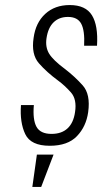

<svg xmlns="http://www.w3.org/2000/svg" viewBox="-20 -567 405 760"><path d="M329 -123Q339 -194 307 -229.5Q275 -265 237 -294Q190 -329 174.5 -354.5Q159 -380 164 -415Q170 -457 192 -478.5Q214 -500 249 -500Q287 -500 301.5 -473Q316 -446 313 -386H364Q369 -466 344 -506.5Q319 -547 256 -547Q197 -547 159 -512Q121 -477 113 -417Q103 -352 134 -316.5Q165 -281 210 -248Q236 -229 260.5 -201.5Q285 -174 277 -123Q271 -81 247.5 -59Q224 -37 184 -37Q140 -37 124.5 -65Q109 -93 114 -151H63Q58 -82 80 -36Q102 10 177 10Q248 10 284.5 -28Q321 -66 329 -123ZM108 173H143L192 45H126Z"/></svg>

Font: Secuela Light
Style: Italic
Weight: 300
Italic angle: -8°
Designer: Fernando Haro
Foundry: deFharo
Version: Version 1.708